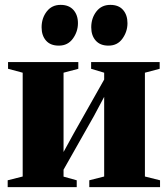

<svg xmlns="http://www.w3.org/2000/svg" viewBox="-20 -767 688 787"><path d="M11.5 0V-28L73 -43.5V-469L13 -485V-512.5H301V-485L240.5 -469V-144L283 -221.5L407 -441V-469L353.5 -485V-512.5H634.5V-485L574 -469V-43.5L636 -28V0H346V-28L407 -43.5V-370L364.5 -290.5L240.5 -71.5V-43L294.5 -28V0ZM220.5 -580Q186.5 -580 168.5 -600.8Q150.5 -621.5 150.5 -655Q150.5 -692.5 171.5 -719.8Q192.5 -747 228 -747H229Q262.5 -747 281 -726.2Q299.5 -705.5 299.5 -672Q299.5 -637.5 278.8 -608.8Q258 -580 221.5 -580ZM424 -580Q390.5 -580 372.2 -600.8Q354 -621.5 354 -655Q354 -692.5 375 -719.8Q396 -747 432 -747H432.5Q466.5 -747 484.5 -726.2Q502.5 -705.5 502.5 -672Q502.5 -637.5 482 -608.8Q461.5 -580 425 -580Z"/></svg>

Font: Merriweather 120pt Black
Style: Regular
Weight: 900
Designer: Eben Sorkin
Foundry: Eben Sorkin
Version: Version 2.100